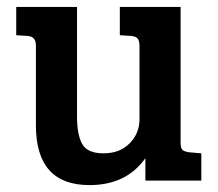

<svg xmlns="http://www.w3.org/2000/svg" viewBox="-20 -523 631 556"><path d="M563 -79V0H401V-65Q346 13 239 13Q84 13 84 -160V-391Q84 -418 59 -419L27 -421V-503H203V-186Q203 -133 218 -106Q233 -79 280 -79Q327 -79 355.5 -108Q384 -137 384 -178V-389Q384 -405 378.5 -411.5Q373 -418 359 -419L327 -421V-503H503V-111Q503 -95 508 -89.5Q513 -84 528 -82Z"/></svg>

Font: Bree Serif
Style: Regular
Weight: 400
Designer: Veronika Burian, Jos Scaglione
Foundry: TypeTogether
Version: Version 1.001